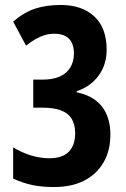

<svg xmlns="http://www.w3.org/2000/svg" viewBox="-20 -744 509 774"><path d="M410 -543Q410 -504 396 -471.5Q382 -439 355.5 -414.5Q329 -390 289 -376V-372Q357 -358 391 -314.5Q425 -271 425 -201Q425 -137 397.5 -89.5Q370 -42 319.5 -16Q269 10 198 10Q151 10 113 2.5Q75 -5 33 -24V-150Q69 -128 106.5 -117Q144 -106 178 -106Q232 -106 257.5 -132.5Q283 -159 283 -207Q283 -242 269 -265Q255 -288 226 -299Q197 -310 150 -310H114V-423H152Q193 -423 221 -435.5Q249 -448 263.5 -472Q278 -496 278 -528Q278 -568 258 -588Q238 -608 198 -608Q179 -608 160.5 -602.5Q142 -597 123.5 -586.5Q105 -576 85 -560L33 -657Q76 -694 121 -709Q166 -724 225 -724Q311 -724 360.5 -677.5Q410 -631 410 -543Z"/></svg>

Font: Noto Sans Khmer ExtraCondensed
Style: Bold
Weight: 700
Width: 2
Designer: Danh Hong and the Monotype Design Team
Foundry: Monotype Imaging Inc.
Version: Version 2.004